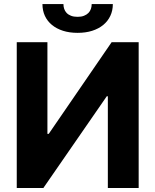

<svg xmlns="http://www.w3.org/2000/svg" viewBox="-20 -938 775 958"><path d="M63.6 -727.3H216.6V-269.9H223L536.9 -727.3H671.9V0H518.1V-457.7H512.8L196.4 0H63.6ZM191.8 -917.6H296.5Q296.5 -905.5 300.2 -894Q304 -882.5 312.3 -873.6Q320.7 -864.7 334.2 -859.4Q347.7 -854 367.2 -854Q386 -854 399.3 -859.4Q412.6 -864.7 421.2 -873.4Q429.7 -882.1 433.6 -893.6Q437.5 -905.2 437.5 -917.6H543Q543 -885.3 530.5 -858.8Q518.1 -832.4 495.2 -813.6Q472.3 -794.7 440 -784.4Q407.7 -774.1 367.2 -774.1Q326.7 -774.1 294.4 -784.4Q262.1 -794.7 239.2 -813.6Q216.3 -832.4 204 -858.8Q191.8 -885.3 191.8 -917.6Z"/></svg>

Font: Cannonade
Style: Bold
Weight: 700
Designer: Rasmus Andersson
Foundry: rsms
Version: Version 3.012;git-f93a4a705